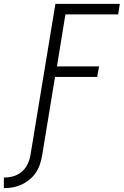

<svg xmlns="http://www.w3.org/2000/svg" viewBox="-124 -755 644 998"><path d="M-104 223V168Q-80 168 -56 161.5Q-32 155 -12.5 139Q7 123 18.5 100Q30 77 34 53L164 -735H499L490 -680H216L172 -410H391L381 -355H162L95 53Q91 76 83.5 99Q76 122 62.5 142Q49 162 29 178.5Q9 195 -13 205Q-35 215 -58 219Q-81 223 -104 223Z"/></svg>

Font: Iosevka Light
Style: Italic
Weight: 300
Italic angle: -9°
Monospace: yes
Designer: Belleve Invis
Foundry: Belleve Invis
Version: Version 32.5.0; ttfautohint (v1.8.4)